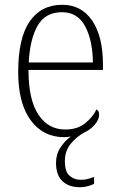

<svg xmlns="http://www.w3.org/2000/svg" viewBox="-20 -563 499 802"><path d="M314 219Q267 219 240.5 193.5Q214 168 214 117Q214 81 233 52.5Q252 24 276 7Q270 8 263 9Q256 10 248 10Q160 10 108 -61Q56 -132 56 -262Q56 -404 104 -473.5Q152 -543 240 -543Q320 -543 365 -477Q410 -411 410 -294V-271H99Q99 -146 140.5 -84Q182 -22 252 -22Q303 -22 335 -47.5Q367 -73 383 -106Q394 -100 394 -84Q394 -64 376 -42.5Q358 -21 331 -9Q300 8 275.5 37.5Q251 67 251 111Q251 154 270.5 171Q290 188 317 188Q331 188 343 185.5Q355 183 373 176V205Q344 219 314 219ZM368 -302Q367 -395 335.5 -453.5Q304 -512 239 -512Q169 -512 137 -455.5Q105 -399 100 -302Z"/></svg>

Font: Noto Serif Khmer SemiCondensed ExtraLight
Style: Regular
Weight: 200
Width: 4
Designer: Danh Hong and the Monotype Design Team
Foundry: Monotype Imaging Inc.
Version: Version 2.004; ttfautohint (v1.8.4.7-5d5b)